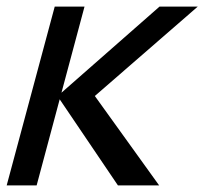

<svg xmlns="http://www.w3.org/2000/svg" viewBox="-23 -560 617 580"><path d="M-2.8 0H87.7L157.3 -260L333.2 0H457.7L263.5 -270L574.3 -540H458.8L162.7 -280L232.3 -540H142.3Z"/></svg>

Font: Manrope
Style: MediumItalic
Weight: 500
Italic angle: -15°
Designer: Mikhail Sharanda
Foundry: Mikhail Sharanda
Version: Version 4.502;hotconv 1.0.109;makeotfexe 2.5.65596